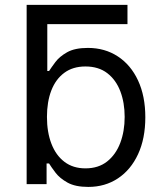

<svg xmlns="http://www.w3.org/2000/svg" viewBox="-20 -747 661 779"><path d="M497.2 -727.3V-649.1H171.9V-458.8H179Q188.2 -473 204.7 -495.2Q221.2 -517.4 252.3 -535Q283.4 -552.6 336.6 -552.6Q405.5 -552.6 458.1 -518.1Q510.7 -483.7 540.1 -420.5Q569.6 -357.2 569.6 -271.3Q569.6 -184.7 540.1 -121.3Q510.7 -57.9 458.5 -23.3Q406.2 11.4 338.1 11.4Q285.5 11.4 253.9 -6.2Q222.3 -23.8 205.3 -46.3Q188.2 -68.9 179 -83.8H169V0H88.1V-727.3ZM170.5 -272.7Q170.5 -210.9 188.6 -163.9Q206.7 -116.8 241.5 -90.4Q276.3 -63.9 326.7 -63.9Q379.3 -63.9 414.6 -91.8Q449.9 -119.7 467.9 -167.1Q485.8 -214.5 485.8 -272.7Q485.8 -330.3 468.2 -376.6Q450.6 -422.9 415.3 -450.1Q380 -477.3 326.7 -477.3Q275.6 -477.3 240.8 -451.5Q206 -425.8 188.2 -379.8Q170.5 -333.8 170.5 -272.7Z"/></svg>

Font: InterMG
Style: Regular
Weight: 400
Designer: Rasmus Andersson
Foundry: rsms
Version: Version 3.019;December 26, 2023;FontCreator 15.0.0.2955 64-b